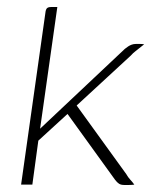

<svg xmlns="http://www.w3.org/2000/svg" viewBox="-20 -525 430 546"><path d="M40 0 109 -488Q110 -498 113.5 -501.5Q117 -505 125 -505H143L94 -159L335 -386Q340 -390 344.5 -393Q349 -396 354.5 -398Q360 -400 366 -400Q373 -400 379 -400Q385 -400 390 -399Q387 -397 380.5 -391.5Q374 -386 366 -380Q358 -374 352 -367L198 -225L339 -30Q344 -21 350.5 -14Q357 -7 362 0Q355 1 347.5 1Q340 1 333 1Q324 1 318.5 -2.5Q313 -6 307 -14L172 -201L89 -125L72 0Z"/></svg>

Font: Genos Thin ExtraLight
Style: Italic
Weight: 250
Italic angle: -8°
Version: Version 1.010